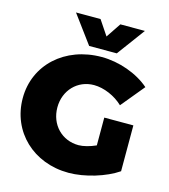

<svg xmlns="http://www.w3.org/2000/svg" viewBox="-132 -1027 1005 1141"><g transform="rotate(15 370.0 -457.0)"><path d="M490 -751 617 -923H466L405 -832L344 -923H193L320 -751ZM517 -192C479 -175 440 -165 411 -165C309 -165 232 -243 232 -350C232 -455 308 -534 409 -534C470 -534 540 -504 588 -458L706 -601C632 -666 517 -707 410 -707C184 -707 19 -555 19 -350C19 -144 179 9 396 9C496 9 620 -29 696 -81V-363H517Z"/></g></svg>

Font: Montserrat ExtraBold
Style: Regular
Weight: 800
Designer: Julieta Ulanovsky
Foundry: Julieta Ulanovsky
Version: Version 4.000